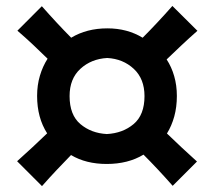

<svg xmlns="http://www.w3.org/2000/svg" viewBox="-20 -673 728 652"><path d="M566.4 -42Q541 -70.8 516.1 -97.4Q491.2 -124 467.3 -147.9Q415 -116.2 342.3 -116.2Q272 -116.2 221.2 -146.5Q197.8 -122.6 172.9 -96.2Q147.9 -69.8 122.6 -41L38.1 -125.5Q65.4 -149.9 91.1 -173.8Q116.7 -197.8 140.1 -220.2Q106 -273.4 106 -347.2Q106 -383.8 115.5 -415.8Q125 -447.8 141.6 -473.6Q118.2 -496.6 92.5 -520.8Q66.9 -544.9 39.1 -568.8L122.1 -651.9Q172.9 -594.2 221.7 -544.9Q274.4 -576.7 344.7 -576.7Q412.1 -576.7 464.4 -544.9Q488.8 -569.3 514.4 -596.7Q540 -624 565.4 -652.8L650.4 -568.4Q622.1 -543.5 595.9 -518.8Q569.8 -494.1 545.9 -471.2Q562.5 -445.8 571.5 -414.6Q580.6 -383.3 580.6 -347.2Q580.6 -309.6 571.8 -277.6Q563 -245.6 546.9 -219.7Q570.3 -197.3 595.9 -173.1Q621.6 -148.9 648.9 -124.5ZM342.8 -217.8Q397 -220.7 433.8 -251.7Q470.7 -282.7 470.7 -346.7Q470.7 -405.3 434.3 -439.2Q397.9 -473.1 344.2 -476.1Q290 -473.1 253.2 -439.5Q216.3 -405.8 216.3 -346.7Q216.3 -282.7 252.9 -251.7Q289.6 -220.7 342.8 -217.8Z"/></svg>

Font: Pinar-DS3-FD SemiBold
Style: Regular
Weight: 600
Designer: Amin Abedi
Version: Version 3.000